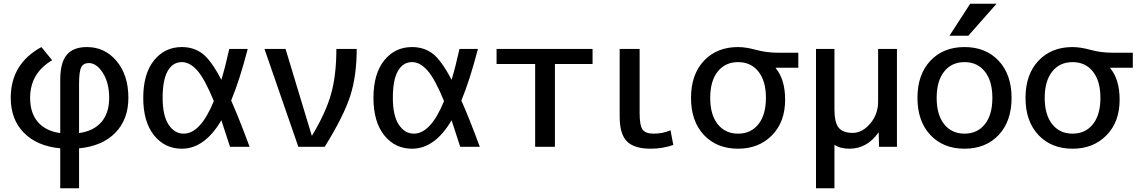

<svg xmlns="http://www.w3.org/2000/svg" viewBox="-20 -780 6060 1020"><path d="M257 -460Q140 -391 140 -260Q140 -180 181 -132Q222 -84 300 -73V-355Q300 -447 334.5 -488.5Q369 -530 442 -530Q537 -530 599.5 -455.5Q662 -381 662 -260Q662 -146 593 -75Q524 -4 400 8V220H300V8Q176 -4 106.5 -75Q37 -146 37 -260Q37 -441 200 -530ZM400 -73Q478 -84 519 -132Q560 -180 560 -260Q560 -340 526.5 -392.5Q493 -445 452 -445Q423 -445 411.5 -422.5Q400 -400 400 -335Z M1208 -246Q1249 -154 1306 0H1202Q1162 -124 1156 -141Q1067 10 946 10Q855 10 798 -61.5Q741 -133 741 -260Q741 -388 798 -459Q855 -530 946 -530Q1009 -530 1055 -495.5Q1101 -461 1156 -356Q1177 -425 1198 -520H1296Q1253 -354 1208 -246ZM1116 -243Q1068 -360 1028.5 -405Q989 -450 946 -450Q898 -450 871 -403Q844 -356 844 -260Q844 -166 875.5 -118Q907 -70 956 -70Q1045 -70 1116 -243Z M1638 -60Q1712 -183 1739.5 -283Q1767 -383 1767 -520H1875Q1875 -377 1840.5 -270Q1806 -163 1705 0H1565L1385 -520H1497L1636 -60Z M2431 -246Q2472 -154 2529 0H2425Q2385 -124 2379 -141Q2290 10 2169 10Q2078 10 2021 -61.5Q1964 -133 1964 -260Q1964 -388 2021 -459Q2078 -530 2169 -530Q2232 -530 2278 -495.5Q2324 -461 2379 -356Q2400 -425 2421 -520H2519Q2476 -354 2431 -246ZM2339 -243Q2291 -360 2251.5 -405Q2212 -450 2169 -450Q2121 -450 2094 -403Q2067 -356 2067 -260Q2067 -166 2098.5 -118Q2130 -70 2179 -70Q2268 -70 2339 -243Z M2928 -440V0H2823V-440H2618V-520H3128V-440Z M3378 -520V-180Q3378 -114 3393.5 -92Q3409 -70 3452 -70Q3502 -70 3542 -88L3557 -10Q3500 10 3437 10Q3349 10 3310.5 -29Q3272 -68 3272 -160V-520Z M4101 -420V-418Q4151 -358 4151 -250Q4151 -132 4081 -61Q4011 10 3901 10Q3788 10 3719.5 -63Q3651 -136 3651 -260Q3651 -384 3719.5 -457Q3788 -530 3901 -530Q3942 -530 3997 -515Q4052 -500 4111 -500H4221V-420ZM3793 -120Q3833 -70 3901 -70Q3969 -70 4009 -120Q4049 -170 4049 -260Q4049 -350 4009 -400Q3969 -450 3901 -450Q3833 -450 3793 -400Q3753 -350 3753 -260Q3753 -170 3793 -120Z M4645 -520H4745V0H4650L4648 -75H4646Q4586 10 4492 10Q4444 10 4413 -11V220H4315V-520H4413V-200Q4413 -129 4435.5 -101.5Q4458 -74 4510 -74Q4561 -74 4603 -123.5Q4645 -173 4645 -240Z M5134 -760H5274L5124 -590H5024ZM4922.5 -457Q4991 -530 5104 -530Q5217 -530 5285.5 -457Q5354 -384 5354 -260Q5354 -136 5285.5 -63Q5217 10 5104 10Q4991 10 4922.5 -63Q4854 -136 4854 -260Q4854 -384 4922.5 -457ZM4996 -120Q5036 -70 5104 -70Q5172 -70 5212 -120Q5252 -170 5252 -260Q5252 -350 5212 -400Q5172 -450 5104 -450Q5036 -450 4996 -400Q4956 -350 4956 -260Q4956 -170 4996 -120Z M5878 -420V-418Q5928 -358 5928 -250Q5928 -132 5858 -61Q5788 10 5678 10Q5565 10 5496.5 -63Q5428 -136 5428 -260Q5428 -384 5496.5 -457Q5565 -530 5678 -530Q5719 -530 5774 -515Q5829 -500 5888 -500H5998V-420ZM5570 -120Q5610 -70 5678 -70Q5746 -70 5786 -120Q5826 -170 5826 -260Q5826 -350 5786 -400Q5746 -450 5678 -450Q5610 -450 5570 -400Q5530 -350 5530 -260Q5530 -170 5570 -120Z"/></svg>

Font: M PLUS 1p Medium
Style: Regular
Weight: 500
Version: Version 1.062